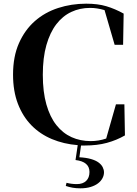

<svg xmlns="http://www.w3.org/2000/svg" viewBox="-20 -780 748 1045"><path d="M421 12 412 76Q449 78 475 85.5Q501 93 516.5 104.5Q532 116 539 130Q546 144 546 158Q546 174 538 189.5Q530 205 514 217.5Q498 230 473.5 237.5Q449 245 417 245Q394 245 374.5 241.5Q355 238 338 232L342 215Q370 222 398 222Q431 222 449 204.5Q467 187 467 156Q467 100 391 91L403 10Q327 4 262.5 -23Q198 -50 151 -98Q104 -146 77.5 -215Q51 -284 51 -374Q51 -472 83 -544.5Q115 -617 169.5 -665Q224 -713 296.5 -736.5Q369 -760 449 -760Q512 -760 559 -746Q606 -732 653 -706L650 -536H604L549 -725Q528 -731 509 -734Q490 -737 470 -737Q415 -737 368 -715Q321 -693 286.5 -648Q252 -603 232.5 -534.5Q213 -466 213 -373Q213 -280 232.5 -211.5Q252 -143 287 -99Q322 -55 369.5 -33.5Q417 -12 474 -12Q517 -12 558 -26L611 -212H657L660 -43Q615 -17 562 -2.5Q509 12 441 12Z"/></svg>

Font: XinYuGongZhangJiaSongA
Style: Regular
Weight: 900
Designer: XinYuGong
Foundry: Adobe Systems Incorporated
Version: Version 1.00